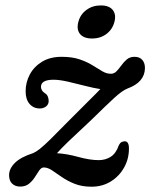

<svg xmlns="http://www.w3.org/2000/svg" viewBox="-20 -678 555 708"><path d="M455.5 -130.5Q455.5 -91.5 437.2 -59.5Q419 -27.5 388 -8.5Q357 10.5 317.5 10.5Q282 10.5 255.2 -0.2Q228.5 -11 208.2 -25Q188 -39 172 -49.8Q156 -60.5 141.5 -60.5Q132.5 -60.5 125 -50Q117.5 -39.5 108.8 -25.2Q100 -11 87 -0.5Q74 10 54.5 10Q36 10 24.8 -0.8Q13.5 -11.5 13.5 -32Q13.5 -56 34.8 -77.2Q56 -98.5 102.5 -113.5Q113 -118 127.2 -129.2Q141.5 -140.5 166 -164.5Q190.5 -188.5 232.5 -231.5Q278.5 -278 306.8 -305.8Q335 -333.5 350 -349.5Q326.5 -353 294.5 -361.2Q262.5 -369.5 230.8 -376.8Q199 -384 177.5 -384Q131 -384 131 -357.5Q131 -352.5 134.2 -346Q137.5 -339.5 146.5 -333.5Q153.5 -329.5 156.5 -321.5Q159.5 -313.5 159.5 -305.5Q159.5 -293 149.8 -285.5Q140 -278 127 -278Q103.5 -278 89 -294.8Q74.5 -311.5 74.5 -341.5Q74.5 -374.5 90 -403.5Q105.5 -432.5 135.2 -450.5Q165 -468.5 207 -468.5Q246.5 -468.5 274 -459Q301.5 -449.5 321.2 -437.2Q341 -425 356.8 -415.5Q372.5 -406 389 -406Q401 -406 410 -415.5Q419 -425 427.8 -437.2Q436.5 -449.5 447.8 -459Q459 -468.5 476 -468.5Q495 -468.5 505 -456.8Q515 -445 514.5 -425.5Q513 -374.5 450 -351.5Q431.5 -344.5 401.2 -316.8Q371 -289 317 -236Q260 -183 232.5 -156.5Q205 -130 190 -113Q226.5 -111 269 -99.2Q311.5 -87.5 344 -87.5Q369 -87.5 388.5 -100Q408 -112.5 418.5 -143Q422.5 -151 428.2 -154Q434 -157 440 -157Q455.5 -157 455.5 -130.5ZM319.5 -536Q288.5 -536 275 -552.8Q261.5 -569.5 269 -597.5Q276 -624.5 298.5 -641.2Q321 -658 351.5 -658Q382.5 -658 395.8 -641.2Q409 -624.5 402 -597.5Q395 -570 372.8 -553Q350.5 -536 319.5 -536Z"/></svg>

Font: Fraunces 9pt SuperSoft
Style: Italic
Weight: 400
Italic angle: -16°
Version: Version 1.000;[b76b70a41]